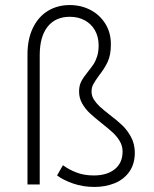

<svg xmlns="http://www.w3.org/2000/svg" viewBox="-20 -737 615 767"><path d="M138.7 0H89.8V-519.5Q89.8 -580.6 111.3 -625.2Q132.8 -669.9 171.1 -693.4Q209.5 -716.8 258.8 -716.8Q303.7 -716.8 341.3 -697.3Q378.9 -677.7 401.1 -641.8Q423.3 -606 422.9 -558.6Q422.9 -517.6 410.2 -490.2Q397.5 -462.9 375 -434.6Q359.4 -413.1 352.5 -400.1Q345.7 -387.2 345.7 -371.1Q345.7 -354 355.2 -339.1Q364.7 -324.2 378.4 -311.5Q392.1 -298.8 417 -279.3Q448.2 -255.9 468.8 -236.1Q489.3 -216.3 503.7 -189.2Q518.1 -162.1 518.6 -127.9Q518.6 -81.5 496.3 -50.5Q474.1 -19.5 437.5 -4.9Q400.9 9.8 357.4 9.8Q311.5 9.8 272 -3.9Q232.4 -17.6 208 -36.1L231.4 -77.1Q253.9 -60.1 284.9 -48.1Q315.9 -36.1 354.5 -36.1Q407.7 -36.1 438.7 -61.3Q469.7 -86.4 469.7 -131.8Q469.7 -154.3 458.3 -173.3Q446.8 -192.4 430.7 -207.3Q414.6 -222.2 385.7 -245.1Q355 -269.5 337.9 -285.6Q320.8 -301.8 308.3 -323.5Q295.9 -345.2 295.9 -371.1Q295.9 -395 304.7 -411.9Q313.5 -428.7 331.1 -450.2Q345.2 -467.8 353.8 -480.7Q362.3 -493.7 368.2 -512.5Q374 -531.2 374 -555.7Q374 -589.8 359.4 -615.7Q344.7 -641.6 318.6 -655.8Q292.5 -669.9 258.8 -669.9Q201.7 -669.9 170.2 -630.4Q138.7 -590.8 138.7 -516.6Z"/></svg>

Font: Pretendard GOV ExtraLight
Style: Regular
Weight: 200
Designer: Base glyphs from Inter by Rasmus Andersson; Hangeul glyphs from Noto Sans CJK(Source Han Sans) by Jang Soo-young and Kan
Foundry: Kil Hyung-jin
Version: Version 1.309